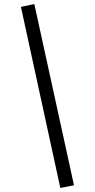

<svg xmlns="http://www.w3.org/2000/svg" viewBox="-20 -823 467 945"><path d="M148.9 -803.2 344.2 88.9 276.9 102.1 83 -789.1Z"/></svg>

Font: Fira Sans Compressed Book
Style: Regular
Weight: 350
Width: 1
Designer: Carrois Corporate & Edenspiekermann AG
Foundry: Carrois Corporate GbR & Edenspiekermann AG
Version: Version 4.203;PS 004.203;hotconv 1.0.88;makeotf.lib2.5.64775